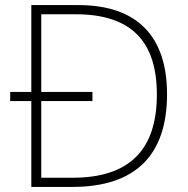

<svg xmlns="http://www.w3.org/2000/svg" viewBox="-20 -734 740 754"><path d="M288 -714H103V-373H20V-337H103V0H265C512 0 636 -125 636 -364C636 -591 519 -714 288 -714ZM277 -678C497 -678 596 -570 596 -363C596 -144 487 -36 265 -36H142V-337H343V-373H142V-678Z"/></svg>

Font: Noto Sans Meetei Mayek ExtraLight
Style: Regular
Weight: 200
Designer: Monotype Design Team and Neelakash Kshetrimayum
Foundry: Monotype Imaging Inc.
Version: Version 2.002